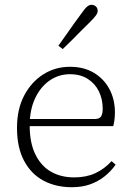

<svg xmlns="http://www.w3.org/2000/svg" viewBox="-20 -769 548 802"><path d="M280 13Q213 13 161.5 -14.5Q110 -42 80.5 -97.5Q51 -153 51 -235Q51 -313 81 -370Q111 -427 161 -458.5Q211 -490 272 -490Q330 -490 372 -465Q414 -440 437 -397Q460 -354 460 -300Q460 -282 458 -267.5Q456 -253 453 -242H79V-272H379Q397 -273 403 -284Q409 -295 409 -315Q409 -355 393 -387.5Q377 -420 346.5 -439.5Q316 -459 272 -459Q225 -459 187 -432.5Q149 -406 126.5 -358Q104 -310 104 -245Q104 -172 128 -123.5Q152 -75 193.5 -51.5Q235 -28 290 -28Q340 -28 378 -45.5Q416 -63 446 -96L463 -81Q443 -53 416.5 -32Q390 -11 356.5 1Q323 13 280 13ZM224 -578Q241 -602 257.5 -625.5Q274 -649 290 -671.5Q306 -694 321 -714Q334 -733 343.5 -741Q353 -749 362 -749Q372 -749 380 -742.5Q388 -736 388 -723Q388 -715 381 -705Q374 -695 357 -678Q340 -662 321.5 -643Q303 -624 283 -604Q263 -584 242 -564Z"/></svg>

Font: Source Serif 4 18pt Light
Style: Regular
Weight: 300
Designer: Frank Grießhammer
Foundry: Adobe Systems Incorporated
Version: Version 4.004;hotconv 1.0.116;makeotfexe 2.5.65601